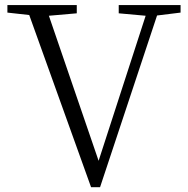

<svg xmlns="http://www.w3.org/2000/svg" viewBox="-20 -746 757 773"><path d="M707 -725.6V-695.3L612.3 -683.6L382.8 7.8H346.7L97.7 -685.5L9.8 -695.3V-725.6H289.1V-692.4L176.8 -682.6L377 -98.6L566.4 -682.6L458 -692.4V-725.6Z"/></svg>

Font: Bpmf Zihi Serif Light
Style: Light
Weight: 300
Foundry: But Ko
Version: Version 1.320